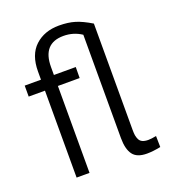

<svg xmlns="http://www.w3.org/2000/svg" viewBox="-130 -794 802 899"><g transform="rotate(-20 271.0 -344.5)"><path d="M449.2 7.3Q399.4 7.3 379.2 -20.3Q358.9 -47.9 358.9 -103V-617.7Q318.8 -644.5 269 -644.5Q165 -644.5 165 -527.3V-487.8H273.9L273.4 -433.1H165V0H100.6V-433.1H19.5V-487.8H100.6V-528.3Q100.6 -611.8 146.7 -654.5Q192.9 -697.3 266.1 -697.3Q311 -697.3 345 -687Q378.9 -676.8 423.3 -649.9V-119.6Q423.3 -103.5 425 -92.8Q426.8 -82 431.9 -71.5Q437 -61 448.2 -55.9Q459.5 -50.8 477.1 -50.8Q492.2 -50.8 516.6 -55.7L517.6 -0.5Q479.5 7.3 449.2 7.3Z"/></g></svg>

Font: HK Grotesk Legacy
Style: Regular
Weight: 400
Designer: Alfredo Marco Pradil
Foundry: Hanken Design Co.
Version: Version 2.022;PS 002.022;hotconv 1.0.88;makeotf.lib2.5.64775